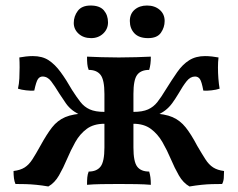

<svg xmlns="http://www.w3.org/2000/svg" viewBox="-20 -666 860 695"><path d="M666 9Q643 -4 627.5 -31Q612 -58 598.5 -90Q585 -122 568 -151.5Q551 -181 526 -199.5Q501 -218 463 -218V-261Q496 -261 516 -270Q536 -279 550 -297Q564 -315 579 -340Q602 -377 621.5 -405Q641 -433 665 -448Q689 -463 722 -463Q734 -463 747.5 -461.5Q761 -460 771 -458Q769 -442 769 -422Q769 -402 770.5 -382Q772 -362 775 -345Q763 -341 746 -339Q729 -337 716 -338Q710 -371 703.5 -380Q697 -389 686 -389Q669 -389 655.5 -372Q642 -355 626 -327Q614 -307 603 -292Q592 -277 577.5 -266Q563 -255 537 -244L528 -256Q577 -254 604.5 -242Q632 -230 652 -205Q672 -180 694 -138Q711 -109 723.5 -89.5Q736 -70 751.5 -60Q767 -50 791 -47Q791 -33 790 -21Q789 -9 784 0Q766 0 747.5 0.5Q729 1 709.5 3Q690 5 666 9ZM155 9Q132 5 111.5 3Q91 1 73 0.5Q55 0 36 0Q32 -9 30.5 -21Q29 -33 29 -47Q54 -50 69.5 -60Q85 -70 97.5 -89.5Q110 -109 126 -138Q149 -180 168.5 -205Q188 -230 216 -242Q244 -254 293 -256L283 -244Q258 -255 243.5 -266Q229 -277 218.5 -292Q208 -307 195 -327Q178 -355 165 -372Q152 -389 134 -389Q124 -389 117.5 -380Q111 -371 104 -338Q92 -337 74.5 -339Q57 -341 45 -345Q49 -362 50 -382Q51 -402 51 -422Q51 -442 50 -458Q60 -460 73.5 -461.5Q87 -463 99 -463Q133 -463 156 -448Q179 -433 199.5 -405Q220 -377 241 -340Q257 -315 271 -297Q285 -279 305 -270Q325 -261 358 -261V-218Q319 -218 294 -199.5Q269 -181 252.5 -151.5Q236 -122 222.5 -90Q209 -58 193.5 -31Q178 -4 155 9ZM295 3Q295 -13 296 -24Q297 -35 301 -45Q330 -45 344 -63Q358 -81 358 -132V-326Q358 -377 344 -395Q330 -413 301 -413Q297 -423 296 -434.5Q295 -446 295 -461Q317 -460 347 -459Q377 -458 410 -458Q443 -458 473.5 -459Q504 -460 526 -461Q526 -446 524.5 -434.5Q523 -423 520 -413Q490 -413 476.5 -395Q463 -377 463 -326V-132Q463 -81 476.5 -63Q490 -45 520 -45Q523 -35 524.5 -24Q526 -13 526 3Q504 1 473.5 0.5Q443 0 410 0Q377 0 347 0.5Q317 1 295 3ZM516 -528Q483 -528 466.5 -545.5Q450 -563 450 -590Q450 -616 467.5 -631Q485 -646 512 -646Q540 -646 558 -630.5Q576 -615 576 -590Q576 -567 562.5 -547.5Q549 -528 516 -528ZM310 -528Q282 -528 264.5 -544Q247 -560 247 -583Q247 -607 261.5 -626.5Q276 -646 308 -646Q341 -646 356 -628.5Q371 -611 371 -585Q371 -561 353.5 -544.5Q336 -528 310 -528Z"/></svg>

Font: Vollkorn Medium
Style: Regular
Weight: 500
Designer: Friedrich Althausen
Foundry: Friedrich Althausen
Version: Version 5.000